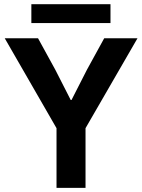

<svg xmlns="http://www.w3.org/2000/svg" viewBox="-20 -904 685 924"><path d="M252 -287.1 2.9 -719.7H163.1L246.1 -568.4L320.3 -422.9H324.2L398.4 -568.4L481.4 -719.7H641.6L391.6 -287.1V0H252ZM130.9 -883.8H511.7V-793H130.9Z"/></svg>

Font: Reddit Sans Chocolate
Style: Bold
Weight: 700
Designer: Stephen Hutchings
Foundry: Reddit
Version: Version 1.011